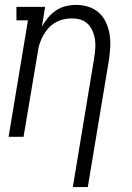

<svg xmlns="http://www.w3.org/2000/svg" viewBox="-20 -558 540 783"><path d="M277 205 364 -321Q367 -340 368.5 -359Q370 -378 367.5 -396Q365 -414 358 -430.5Q351 -447 339 -459.5Q327 -472 309.5 -477.5Q292 -483 273 -483Q256 -483 238.5 -479Q221 -475 205 -465.5Q189 -456 176.5 -442Q164 -428 155.5 -412Q147 -396 141.5 -379.5Q136 -363 134 -345L76 0H15L94 -475H47V-530H164L151 -449Q161 -468 175.5 -485.5Q190 -503 208.5 -515.5Q227 -528 248.5 -533Q270 -538 291 -538Q317 -538 341.5 -530Q366 -522 384 -505.5Q402 -489 412.5 -466Q423 -443 427 -417.5Q431 -392 429.5 -365.5Q428 -339 424 -312L338 205Z"/></svg>

Font: Iosevka Curly Slab LtObl
Style: Regular
Weight: 300
Italic angle: -9°
Monospace: yes
Designer: Belleve Invis
Foundry: Belleve Invis
Version: Version 11.0.0; ttfautohint (v1.8.3)